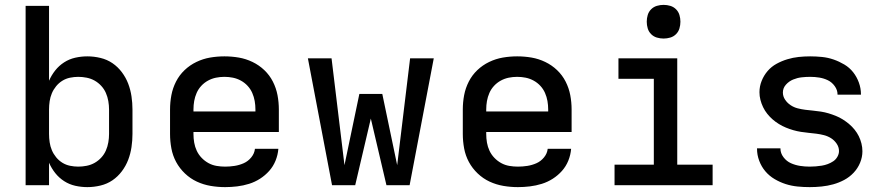

<svg xmlns="http://www.w3.org/2000/svg" viewBox="-20 -759 3640 787"><path d="M338 8Q313 8 288.5 2.5Q264 -3 243 -16.5Q222 -30 206.5 -49.5Q191 -69 181 -92V0H85V-735H181V-428Q191 -451 206.5 -470.5Q222 -490 243 -503.5Q264 -517 288.5 -522.5Q313 -528 338 -528Q365 -528 392 -521.5Q419 -515 441 -500Q463 -485 479.5 -463Q496 -441 505.5 -416Q515 -391 519 -364Q523 -337 523 -310V-210Q523 -183 519 -156Q515 -129 505.5 -104Q496 -79 479.5 -57Q463 -35 441 -20Q419 -5 392 1.5Q365 8 338 8ZM301 -76Q318 -76 335.5 -79.5Q353 -83 368 -91.5Q383 -100 395 -113Q407 -126 414 -142Q421 -158 424 -175.5Q427 -193 427 -210V-310Q427 -327 424 -344.5Q421 -362 414 -378Q407 -394 395 -407Q383 -420 368 -428.5Q353 -437 335.5 -440.5Q318 -444 301 -444Q284 -444 267 -440.5Q250 -437 235.5 -428Q221 -419 210 -405.5Q199 -392 192.5 -376.5Q186 -361 183.5 -344Q181 -327 181 -310V-210Q181 -193 183.5 -176Q186 -159 192.5 -143.5Q199 -128 210 -114.5Q221 -101 235.5 -92Q250 -83 267 -79.5Q284 -76 301 -76Z M903 8Q873 8 843.5 3Q814 -2 787 -14.5Q760 -27 738 -48Q716 -69 702 -95Q688 -121 682.5 -150.5Q677 -180 677 -210V-310Q677 -340 682.5 -369Q688 -398 701.5 -424.5Q715 -451 736.5 -471.5Q758 -492 785 -505Q812 -518 841 -523Q870 -528 900 -528Q930 -528 959 -523Q988 -518 1015 -505Q1042 -492 1063.5 -471.5Q1085 -451 1098.5 -424.5Q1112 -398 1117.5 -369Q1123 -340 1123 -310V-218H773V-210Q773 -192 776 -174.5Q779 -157 786.5 -141Q794 -125 806.5 -112Q819 -99 834.5 -90.5Q850 -82 867.5 -79Q885 -76 903 -76Q922 -76 941.5 -79Q961 -82 979 -90Q997 -98 1010 -114Q1023 -130 1025 -149H1121Q1119 -124 1109.5 -100.5Q1100 -77 1083.5 -58.5Q1067 -40 1046 -26.5Q1025 -13 1001 -5.5Q977 2 952 5Q927 8 903 8ZM773 -302H1027V-310Q1027 -328 1024 -345Q1021 -362 1014 -378Q1007 -394 995 -407Q983 -420 967.5 -428.5Q952 -437 935 -440.5Q918 -444 900 -444Q882 -444 865 -440.5Q848 -437 832.5 -428.5Q817 -420 805 -407Q793 -394 786 -378Q779 -362 776 -345Q773 -328 773 -310Z M1341 0 1242 -520H1339L1392 -82L1453 -374H1547L1608 -82L1661 -520H1758L1659 0H1564L1500 -273L1436 0Z M2103 8Q2073 8 2043.5 3Q2014 -2 1987 -14.5Q1960 -27 1938 -48Q1916 -69 1902 -95Q1888 -121 1882.5 -150.5Q1877 -180 1877 -210V-310Q1877 -340 1882.5 -369Q1888 -398 1901.5 -424.5Q1915 -451 1936.5 -471.5Q1958 -492 1985 -505Q2012 -518 2041 -523Q2070 -528 2100 -528Q2130 -528 2159 -523Q2188 -518 2215 -505Q2242 -492 2263.5 -471.5Q2285 -451 2298.5 -424.5Q2312 -398 2317.5 -369Q2323 -340 2323 -310V-218H1973V-210Q1973 -192 1976 -174.5Q1979 -157 1986.5 -141Q1994 -125 2006.5 -112Q2019 -99 2034.5 -90.5Q2050 -82 2067.5 -79Q2085 -76 2103 -76Q2122 -76 2141.5 -79Q2161 -82 2179 -90Q2197 -98 2210 -114Q2223 -130 2225 -149H2321Q2319 -124 2309.5 -100.5Q2300 -77 2283.5 -58.5Q2267 -40 2246 -26.5Q2225 -13 2201 -5.5Q2177 2 2152 5Q2127 8 2103 8ZM1973 -302H2227V-310Q2227 -328 2224 -345Q2221 -362 2214 -378Q2207 -394 2195 -407Q2183 -420 2167.5 -428.5Q2152 -437 2135 -440.5Q2118 -444 2100 -444Q2082 -444 2065 -440.5Q2048 -437 2032.5 -428.5Q2017 -420 2005 -407Q1993 -394 1986 -378Q1979 -362 1976 -345Q1973 -328 1973 -310Z M2499 0V-84H2660V-436H2515V-520H2756V-84H2901V0ZM2700 -601Q2686 -601 2672.5 -605Q2659 -609 2649 -619Q2639 -629 2635 -642.5Q2631 -656 2631 -670Q2631 -684 2635 -697.5Q2639 -711 2649 -721Q2659 -731 2672.5 -735Q2686 -739 2700 -739Q2714 -739 2727.5 -735Q2741 -731 2751 -721Q2761 -711 2765 -697.5Q2769 -684 2769 -670Q2769 -656 2765 -642.5Q2761 -629 2751 -619Q2741 -609 2727.5 -605Q2714 -601 2700 -601Z M3299 8Q3274 8 3249 5.5Q3224 3 3200.5 -4.5Q3177 -12 3155 -25Q3133 -38 3117 -57Q3101 -76 3092 -100Q3083 -124 3083 -149V-151H3179V-150Q3179 -131 3191.5 -114.5Q3204 -98 3222 -90Q3240 -82 3259.5 -79Q3279 -76 3299 -76Q3311 -76 3323.5 -77Q3336 -78 3348.5 -80Q3361 -82 3373 -86.5Q3385 -91 3395.5 -98Q3406 -105 3412.5 -116.5Q3419 -128 3419 -140Q3419 -156 3409.5 -170Q3400 -184 3386.5 -192.5Q3373 -201 3357.5 -205Q3342 -209 3326 -211Q3310 -213 3294.5 -214.5Q3279 -216 3263 -218.5Q3247 -221 3231.5 -225.5Q3216 -230 3201.5 -236Q3187 -242 3173 -250.5Q3159 -259 3147 -269.5Q3135 -280 3125 -292.5Q3115 -305 3108 -319.5Q3101 -334 3097 -349.5Q3093 -365 3093 -381Q3093 -405 3102 -427.5Q3111 -450 3126.5 -468Q3142 -486 3163 -497.5Q3184 -509 3207 -516Q3230 -523 3253.5 -525.5Q3277 -528 3301 -528Q3325 -528 3349.5 -525.5Q3374 -523 3397 -515Q3420 -507 3441 -494.5Q3462 -482 3477 -463Q3492 -444 3500.5 -420.5Q3509 -397 3509 -373V-371H3413V-372Q3413 -390 3401.5 -406Q3390 -422 3373.5 -430Q3357 -438 3338.5 -441Q3320 -444 3301 -444Q3283 -444 3265.5 -442Q3248 -440 3231 -433Q3214 -426 3201.5 -412Q3189 -398 3189 -380Q3189 -364 3198 -350.5Q3207 -337 3220.5 -328Q3234 -319 3249.5 -315Q3265 -311 3281 -309Q3297 -307 3313 -305.5Q3329 -304 3345 -301.5Q3361 -299 3376 -294.5Q3391 -290 3406 -284Q3421 -278 3434.5 -269.5Q3448 -261 3460.5 -250.5Q3473 -240 3483 -227.5Q3493 -215 3500 -201Q3507 -187 3511 -171Q3515 -155 3515 -139Q3515 -115 3505.5 -92Q3496 -69 3479 -51Q3462 -33 3440.5 -21.5Q3419 -10 3395.5 -3.5Q3372 3 3347.5 5.5Q3323 8 3299 8Z"/></svg>

Font: Iosevka Fixed Medium Extended
Style: Regular
Weight: 500
Width: 7
Monospace: yes
Designer: Belleve Invis
Foundry: Belleve Invis
Version: Version 24.1.1; ttfautohint (v1.8.4)